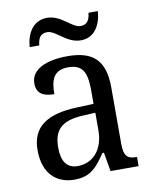

<svg xmlns="http://www.w3.org/2000/svg" viewBox="-84 -796 690 869"><g transform="rotate(-10 261.5 -361.5)"><path d="M326 -606C391 -606 420 -663 424 -723H381C378 -696 370 -670 336 -670C296 -670 257 -733 192 -733C126 -733 96 -676 92 -616H136C139 -643 146 -669 181 -669C222 -669 260 -606 326 -606ZM188 10C265 10 294 -30 333 -87H340L355 0H484V-42H481C439 -42 424 -58 424 -114V-373C424 -500 367 -546 253 -546C157 -546 84 -516 84 -450C84 -406 112 -387 165 -387C165 -451 179 -496 248 -496C321 -496 332 -446 332 -373V-313L256 -310C115 -305 46 -256 46 -150C46 -41 107 10 188 10ZM213 -48C163 -48 140 -83 140 -145C140 -223 173 -264 275 -269L333 -272V-191C333 -106 286 -48 213 -48Z"/></g></svg>

Font: Noto Serif Georgian SemiCondensed
Style: Regular
Weight: 400
Width: 4
Designer: Monotype Design Team, Akaki Razmadze
Foundry: Google LLC
Version: Version 2.003